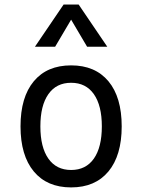

<svg xmlns="http://www.w3.org/2000/svg" viewBox="-20 -815 626 845"><path d="M293 9.8Q187 9.8 128.7 -60.5Q70.3 -130.9 70.3 -258.8Q70.3 -387.2 128.7 -457.3Q187 -527.3 293 -527.3Q398.9 -527.3 457.3 -457.3Q515.6 -387.2 515.6 -258.8Q515.6 -130.9 457.3 -60.5Q398.9 9.8 293 9.8ZM293 -66.9Q357.9 -66.9 393.1 -116.9Q428.2 -167 428.2 -258.8Q428.2 -350.6 393.1 -400.6Q357.9 -450.7 293 -450.7Q228 -450.7 192.9 -400.6Q157.7 -350.6 157.7 -258.8Q157.7 -167 192.9 -116.9Q228 -66.9 293 -66.9ZM133.8 -609.4 259.8 -794.9H326.2L452.1 -609.4H363.3L293 -728.5L222.7 -609.4Z"/></svg>

Font: CaskaydiaMono NF SemiLight
Style: Regular
Weight: 350
Designer: Aaron Bell
Foundry: Saja Typeworks
Version: Version 2111.001; ttfautohint (v1.8.4);Nerd Fonts 3.1.1